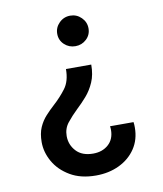

<svg xmlns="http://www.w3.org/2000/svg" viewBox="-80 -595 705 832"><g transform="rotate(-10 272.5 -179.0)"><path d="M354 -462.4Q354 -434.1 333.7 -415Q313.5 -396 285.2 -396Q256.8 -396 236.6 -415Q216.3 -434.1 216.3 -462.4Q216.3 -490.2 236.6 -510.3Q256.8 -530.3 285.2 -530.3Q313.5 -530.3 333.7 -510.3Q354 -490.2 354 -462.4ZM338.4 -305.7Q338.4 -261.2 324.2 -228.8Q310.1 -196.3 288.6 -171.6Q267.1 -147 244.6 -126Q219.2 -101.6 199.5 -76.9Q179.7 -52.2 179.7 -19Q179.7 19.5 205.6 47.6Q231.4 75.7 280.3 75.7Q320.8 75.7 347.2 52.2Q373.5 28.8 373.5 -12.2Q373.5 -20.5 372.1 -28.3H475.6Q476.6 -22 476.8 -16.1Q477.1 -10.3 477.1 -4.4Q477.1 48.3 450.7 87.9Q424.3 127.4 378.7 149.4Q333 171.4 275.9 171.4Q209 171.4 162.6 144Q116.2 116.7 92.3 74.7Q68.4 32.7 68.4 -11.7Q68.4 -49.8 80.1 -76.4Q91.8 -103 110.4 -123.3Q128.9 -143.6 148.9 -161.6Q179.2 -189 203.1 -220.7Q227.1 -252.4 227.1 -305.7Z"/></g></svg>

Font: Estedad-FD SemiBold
Style: Regular
Weight: 600
Designer: Amin Abedi
Version: Version 7.3